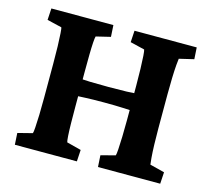

<svg xmlns="http://www.w3.org/2000/svg" viewBox="-87 -677 860 780"><g transform="rotate(15 343.0 -286.5)"><path d="M386.7 0 383.8 -48.8 444.3 -64.5Q446.3 -69.3 447.8 -90.8Q449.2 -112.3 450.2 -144.5Q451.2 -176.8 451.2 -214.8V-358.4Q451.2 -397.5 450.2 -430.2Q449.2 -462.9 447.8 -483.9Q446.3 -504.9 444.3 -509.8L383.8 -524.4L386.7 -573.2H648.4L651.4 -524.4L589.8 -509.8Q588.9 -504.9 586.9 -482.4Q585 -460 584 -426.8Q583 -393.6 583 -358.4V-214.8Q583 -180.7 584 -147.9Q585 -115.2 586.9 -92.3Q588.9 -69.3 589.8 -64.5L651.4 -48.8L648.4 0ZM37.1 0 34.2 -48.8 95.7 -64.5Q97.7 -69.3 99.1 -89.8Q100.6 -110.4 101.6 -143.1Q102.5 -175.8 102.5 -214.8V-358.4Q102.5 -398.4 101.6 -431.6Q100.6 -464.8 99.1 -485.8Q97.7 -506.8 95.7 -509.8L34.2 -524.4L37.1 -573.2H297.9L300.8 -524.4L240.2 -509.8Q238.3 -504.9 236.8 -483.9Q235.4 -462.9 234.9 -430.2Q234.4 -397.5 234.4 -358.4V-214.8Q234.4 -176.8 234.9 -144.5Q235.4 -112.3 236.8 -90.8Q238.3 -69.3 240.2 -64.5L300.8 -48.8L297.9 0ZM211.9 -255.9V-330.1Q235.4 -327.1 266.1 -326.2Q296.9 -325.2 342.8 -325.2Q388.7 -325.2 418.9 -326.2Q449.2 -327.1 472.7 -330.1V-255.9Q452.1 -256.8 421.9 -258.3Q391.6 -259.8 342.8 -259.8Q293.9 -259.8 263.2 -258.3Q232.4 -256.8 211.9 -255.9Z"/></g></svg>

Font: Crimson Pro
Style: Bold
Weight: 700
Designer: Jacques Le Bailly
Foundry: Baron von Fonthausen
Version: Version 1.003